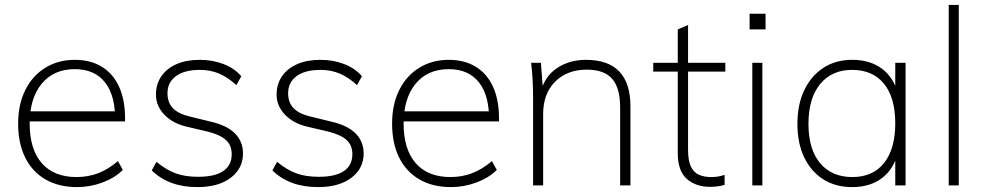

<svg xmlns="http://www.w3.org/2000/svg" viewBox="-20 -756 4019 783"><path d="M481 -63Q449 -31 398.5 -12Q348 7 294 7Q220 7 166 -24Q112 -55 83 -113Q54 -171 54 -252Q54 -330 83 -388.5Q112 -447 164.5 -479.5Q217 -512 285 -512Q349 -512 395 -484Q441 -456 465.5 -402.5Q490 -349 490 -273V-261H91L90 -302H468L449 -261Q452 -363 409.5 -418.5Q367 -474 285 -474Q199 -474 150 -414.5Q101 -355 101 -252Q101 -147 150.5 -90.5Q200 -34 292 -34Q339 -34 380 -49.5Q421 -65 461 -99Z M785 7Q668 7 599 -61L618 -96Q658 -63 696.5 -49Q735 -35 788 -35Q856 -35 890.5 -58.5Q925 -82 925 -127Q925 -163 902 -184.5Q879 -206 828 -219L743 -239Q685 -252 650.5 -288Q616 -324 616 -370Q616 -413 638 -445Q660 -477 700 -494.5Q740 -512 795 -512Q846 -512 891 -495Q936 -478 964 -445L944 -409Q910 -440 874.5 -455.5Q839 -471 795 -471Q732 -471 697.5 -445.5Q663 -420 663 -376Q663 -338 685 -315Q707 -292 753 -281L839 -260Q905 -245 938 -212Q971 -179 971 -130Q971 -69 921 -31Q871 7 785 7Z M1277 7Q1160 7 1091 -61L1110 -96Q1150 -63 1188.5 -49Q1227 -35 1280 -35Q1348 -35 1382.5 -58.5Q1417 -82 1417 -127Q1417 -163 1394 -184.5Q1371 -206 1320 -219L1235 -239Q1177 -252 1142.5 -288Q1108 -324 1108 -370Q1108 -413 1130 -445Q1152 -477 1192 -494.5Q1232 -512 1287 -512Q1338 -512 1383 -495Q1428 -478 1456 -445L1436 -409Q1402 -440 1366.5 -455.5Q1331 -471 1287 -471Q1224 -471 1189.5 -445.5Q1155 -420 1155 -376Q1155 -338 1177 -315Q1199 -292 1245 -281L1331 -260Q1397 -245 1430 -212Q1463 -179 1463 -130Q1463 -69 1413 -31Q1363 7 1277 7Z M2006 -63Q1974 -31 1923.5 -12Q1873 7 1819 7Q1745 7 1691 -24Q1637 -55 1608 -113Q1579 -171 1579 -252Q1579 -330 1608 -388.5Q1637 -447 1689.5 -479.5Q1742 -512 1810 -512Q1874 -512 1920 -484Q1966 -456 1990.5 -402.5Q2015 -349 2015 -273V-261H1616L1615 -302H1993L1974 -261Q1977 -363 1934.5 -418.5Q1892 -474 1810 -474Q1724 -474 1675 -414.5Q1626 -355 1626 -252Q1626 -147 1675.5 -90.5Q1725 -34 1817 -34Q1864 -34 1905 -49.5Q1946 -65 1986 -99Z M2154 0V-362Q2154 -396 2152 -431Q2150 -466 2146 -500H2186L2194 -393L2185 -381Q2202 -446 2252.5 -479Q2303 -512 2369 -512Q2551 -512 2551 -322V0H2509V-318Q2509 -397 2476.5 -434.5Q2444 -472 2373 -472Q2293 -472 2244 -423Q2195 -374 2195 -291V0Z M2644 -464V-500H2938V-464ZM2935 -43V-2Q2921 2 2906.5 4Q2892 6 2875 6Q2818 6 2781 -26.5Q2744 -59 2744 -131V-636L2786 -654V-145Q2786 -100 2798 -76Q2810 -52 2831 -43Q2852 -34 2879 -34Q2896 -34 2908 -36Q2920 -38 2935 -43Z M3048 0V-500H3089V0ZM3037 -700H3102V-636H3037Z M3455 7Q3387 7 3337 -25Q3287 -57 3259.5 -114.5Q3232 -172 3232 -251Q3232 -330 3260 -388.5Q3288 -447 3338 -479.5Q3388 -512 3455 -512Q3528 -512 3576.5 -476Q3625 -440 3643 -371L3631 -362V-500H3673V0H3631V-144L3643 -136Q3625 -66 3576.5 -29.5Q3528 7 3455 7ZM3456 -34Q3540 -34 3585.5 -91.5Q3631 -149 3631 -253Q3631 -358 3585 -414.5Q3539 -471 3455 -471Q3372 -471 3324.5 -413Q3277 -355 3277 -251Q3277 -147 3324.5 -90.5Q3372 -34 3456 -34Z M3849 0V-736H3890V0Z"/></svg>

Font: Muli ExtraLight
Style: Regular
Weight: 250
Designer: Vernon Adams
Foundry: Vernon Adams
Version: Version 2.100; ttfautohint (v1.8.1.43-b0c9)